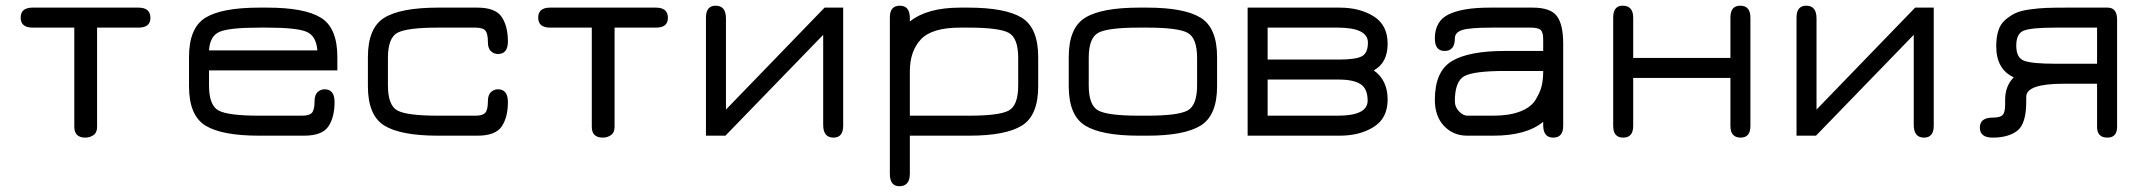

<svg xmlns="http://www.w3.org/2000/svg" viewBox="-20 -477 7544 675"><path d="M466.8 -450.2Q508.8 -450.2 508.8 -414.1Q508.8 -379.9 466.8 -379.9H321.3V-31.2Q321.3 -10.7 308.6 -2Q295.9 6.8 280.3 6.8Q241.2 6.8 241.2 -31.2V-379.9H94.7Q52.7 -379.9 52.7 -415Q52.7 -450.2 94.7 -450.2Z M1166 -276.4V-229.5H714.8V-176.8Q714.8 -106.4 748.5 -88.4Q782.2 -70.3 891.6 -70.3H1042Q1068.4 -70.3 1077.1 -81.1Q1085.9 -91.8 1085.9 -121.1Q1085.9 -143.6 1096.7 -153.3Q1107.4 -163.1 1121.1 -163.1Q1156.2 -163.1 1156.2 -118.2Q1156.2 -64.5 1134.3 -32.2Q1112.3 0 1048.8 0H891.6Q759.8 0 702.1 -35.6Q644.5 -71.3 644.5 -173.8V-276.4Q644.5 -378.9 702.1 -414.6Q759.8 -450.2 891.6 -450.2H919.9Q1050.8 -450.2 1108.4 -414.6Q1166 -378.9 1166 -276.4ZM919.9 -379.9H891.6Q786.1 -379.9 752 -365.2Q717.8 -350.6 714.8 -299.8H1095.7Q1091.8 -351.6 1056.6 -365.7Q1021.5 -379.9 919.9 -379.9Z M1658.2 0H1520.5Q1388.7 0 1331.1 -35.6Q1273.4 -71.3 1273.4 -173.8V-276.4Q1273.4 -378.9 1331.1 -414.6Q1388.7 -450.2 1520.5 -450.2H1658.2Q1721.7 -450.2 1743.7 -417.5Q1765.6 -384.8 1765.6 -331.1Q1765.6 -287.1 1730.5 -287.1Q1716.8 -287.1 1706.1 -296.9Q1695.3 -306.6 1695.3 -329.1Q1695.3 -358.4 1686.5 -369.1Q1677.7 -379.9 1651.4 -379.9H1520.5Q1411.1 -379.9 1377.4 -361.8Q1343.8 -343.8 1343.8 -273.4V-176.8Q1343.8 -106.4 1377.4 -88.4Q1411.1 -70.3 1520.5 -70.3H1651.4Q1677.7 -70.3 1686.5 -81.1Q1695.3 -91.8 1695.3 -121.1Q1695.3 -143.6 1706.1 -153.3Q1716.8 -163.1 1730.5 -163.1Q1765.6 -163.1 1765.6 -118.2Q1765.6 -64.5 1743.7 -32.2Q1721.7 0 1658.2 0Z M2286.1 -450.2Q2328.1 -450.2 2328.1 -414.1Q2328.1 -379.9 2286.1 -379.9H2140.6V-31.2Q2140.6 -10.7 2127.9 -2Q2115.2 6.8 2099.6 6.8Q2060.5 6.8 2060.5 -31.2V-379.9H1914.1Q1872.1 -379.9 1872.1 -415Q1872.1 -450.2 1914.1 -450.2Z M2944.3 -450.2V-35.2Q2944.3 6.8 2910.2 6.8Q2874 6.8 2874 -38.1V-354.5L2530.3 0H2461.9V-415Q2461.9 -457 2496.1 -457Q2532.2 -457 2532.2 -412.1V-91.8L2878.9 -450.2Z M3559.6 -273.4Q3559.6 -343.8 3525.9 -361.8Q3492.2 -379.9 3383.8 -379.9H3355.5Q3255.9 -379.9 3217.3 -338.4Q3178.7 -296.9 3178.7 -226.6V-70.3H3386.7Q3493.2 -70.3 3526.4 -88.4Q3559.6 -106.4 3559.6 -176.8ZM3629.9 -173.8Q3629.9 -71.3 3572.8 -35.6Q3515.6 0 3386.7 0H3178.7V133.8Q3178.7 177.7 3141.6 177.7Q3108.4 177.7 3108.4 133.8V-416Q3108.4 -457 3143.6 -457Q3178.7 -457 3178.7 -413.1V-401.4Q3239.3 -450.2 3355.5 -450.2H3383.8Q3514.6 -450.2 3572.3 -414.6Q3629.9 -378.9 3629.9 -276.4Z M4012.7 0H3984.4Q3852.5 0 3794.9 -35.6Q3737.3 -71.3 3737.3 -173.8V-276.4Q3737.3 -378.9 3794.9 -414.6Q3852.5 -450.2 3984.4 -450.2H4012.7Q4143.6 -450.2 4201.2 -414.6Q4258.8 -378.9 4258.8 -276.4V-173.8Q4258.8 -71.3 4201.2 -35.6Q4143.6 0 4012.7 0ZM3984.4 -70.3H4012.7Q4121.1 -70.3 4154.8 -88.4Q4188.5 -106.4 4188.5 -176.8V-273.4Q4188.5 -343.8 4154.8 -361.8Q4121.1 -379.9 4012.7 -379.9H3984.4Q3875 -379.9 3841.3 -361.8Q3807.6 -343.8 3807.6 -273.4V-176.8Q3807.6 -106.4 3841.3 -88.4Q3875 -70.3 3984.4 -70.3Z M4366.2 -450.2H4689.5Q4760.7 -450.2 4809.6 -419.4Q4858.4 -388.7 4858.4 -323.2Q4858.4 -255.9 4809.6 -229.5Q4858.4 -195.3 4858.4 -127Q4858.4 -61.5 4809.6 -30.8Q4760.7 0 4689.5 0H4366.2ZM4686.5 -197.3H4436.5V-70.3H4682.6Q4788.1 -70.3 4788.1 -123Q4788.1 -165 4763.2 -181.2Q4738.3 -197.3 4686.5 -197.3ZM4682.6 -379.9H4436.5V-267.6H4686.5Q4745.1 -267.6 4767.1 -278.8Q4789.1 -290 4789.1 -327.1Q4789.1 -379.9 4682.6 -379.9Z M5271.5 -297.9H5405.3V-338.9Q5405.3 -363.3 5396.5 -371.6Q5387.7 -379.9 5361.3 -379.9H5223.6Q5147.5 -379.9 5121.1 -371.6Q5094.7 -363.3 5094.7 -341.8Q5094.7 -297.9 5058.6 -297.9Q5024.4 -297.9 5024.4 -341.8Q5024.4 -403.3 5073.7 -426.8Q5123 -450.2 5216.8 -450.2H5368.2Q5430.7 -450.2 5453.1 -420.9Q5475.6 -391.6 5475.6 -323.2V-34.2Q5475.6 6.8 5440.4 6.8Q5405.3 6.8 5405.3 -37.1V-48.8Q5346.7 0 5229.5 0H5138.7Q5088.9 0 5056.6 -34.2Q5024.4 -68.4 5024.4 -126Q5024.4 -225.6 5083.5 -261.7Q5142.6 -297.9 5271.5 -297.9ZM5405.3 -227.5H5271.5Q5162.1 -227.5 5128.4 -209.5Q5094.7 -191.4 5094.7 -121.1Q5094.7 -100.6 5109.4 -85.4Q5124 -70.3 5138.7 -70.3H5229.5Q5286.1 -70.3 5324.2 -85Q5362.3 -99.6 5378.4 -126Q5394.5 -152.3 5399.9 -174.8Q5405.3 -197.3 5405.3 -227.5Z M5721.7 -34.2Q5721.7 6.8 5686.5 6.8Q5651.4 6.8 5651.4 -34.2V-415Q5651.4 -457 5684.6 -457Q5721.7 -457 5721.7 -415V-273.4H6063.5V-415Q6063.5 -457 6097.7 -457Q6133.8 -457 6133.8 -415V-34.2Q6133.8 6.8 6099.6 6.8Q6063.5 6.8 6063.5 -34.2V-203.1H5721.7Z M6778.3 -450.2V-35.2Q6778.3 6.8 6744.1 6.8Q6708 6.8 6708 -38.1V-354.5L6364.3 0H6295.9V-415Q6295.9 -457 6330.1 -457Q6366.2 -457 6366.2 -412.1V-91.8L6712.9 -450.2Z M7244.1 -450.2H7389.6Q7422.9 -450.2 7422.9 -408.2V-31.2Q7422.9 6.8 7388.7 6.8Q7352.5 6.8 7352.5 -31.2V-182.6H7234.4Q7103.5 -182.6 7103.5 -136.7V-120.1Q7103.5 -42 7072.3 -17.6Q7041 6.8 6985.4 6.8Q6940.4 6.8 6940.4 -28.3Q6940.4 -63.5 6985.4 -63.5Q7011.7 -63.5 7020.5 -72.8Q7029.3 -82 7029.3 -109.4V-126Q7029.3 -174.8 7059.6 -205.1Q6998 -233.4 6998 -314.5Q6998 -345.7 7005.4 -369.1Q7012.7 -392.6 7029.8 -407.2Q7046.9 -421.9 7065.4 -430.7Q7084 -439.5 7115.7 -443.8Q7147.5 -448.2 7174.3 -449.2Q7201.2 -450.2 7244.1 -450.2ZM7068.4 -316.4Q7068.4 -274.4 7095.2 -263.7Q7122.1 -252.9 7208 -252.9H7352.5V-379.9H7208Q7122.1 -379.9 7095.2 -369.6Q7068.4 -359.4 7068.4 -316.4Z"/></svg>

Font: Jura
Style: DemiBold
Weight: 600
Version: Version 2.4